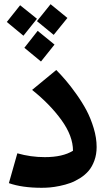

<svg xmlns="http://www.w3.org/2000/svg" viewBox="-20 -871 518 908"><path d="M233.9 -706.1 154.8 -771 219.2 -851.1 298.8 -786.1ZM90.8 -702.1 12.2 -767.1 75.2 -846.2 154.8 -782.2ZM173.8 -580.1 95.2 -645 158.2 -725.1 237.8 -660.2ZM176.8 17.1Q84.5 17.1 22 -4.9L62 -146Q125 -127.9 191.9 -127.9Q276.9 -127.9 325.2 -158.2Q325.2 -227.5 270.8 -303Q216.3 -378.4 131.8 -445.8L246.1 -540Q270 -515.6 291.7 -490.2Q313.5 -464.8 341.3 -425.8Q369.1 -386.7 389.2 -348.9Q409.2 -311 423.1 -264.9Q437 -218.8 437 -175.8Q437 -141.1 426.5 -112.1Q416 -83 399.4 -63.5Q382.8 -43.9 359.4 -29.1Q335.9 -14.2 312.5 -5.6Q289.1 2.9 262.7 8.3Q236.3 13.7 216.3 15.4Q196.3 17.1 176.8 17.1Z"/></svg>

Font: FiraGO SemiBold
Style: Italic
Weight: 600
Italic angle: -8°
Designer: bBox Type GmbH
Foundry: bBox Type GmbH
Version: Version 1.001;PS 001.001;hotconv 1.0.88;makeotf.lib2.5.64775